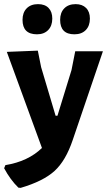

<svg xmlns="http://www.w3.org/2000/svg" viewBox="-38 -716 518 929"><path d="M146 -696Q179 -696 197 -677.5Q215 -659 215 -626Q215 -591 195 -570.5Q175 -550 141 -550Q71 -550 71 -620Q71 -655 91 -675.5Q111 -696 146 -696ZM328 -696Q360 -696 378.5 -677.5Q397 -659 397 -626Q397 -591 377 -570.5Q357 -550 322 -550Q253 -550 253 -620Q253 -655 273 -675.5Q293 -696 328 -696ZM145 -471 161 -391 231 -156H240L308 -377L326 -468H460L314 -39Q280 62 225.5 111.5Q171 161 62 193L51 192Q12 154 -18 98L-12 83Q98 65 165 0L-5 -465Z"/></svg>

Font: Alegreya Sans ExtraBold
Style: Regular
Weight: 800
Designer: Juan Pablo del Peral
Foundry: Huerta Tipografica
Version: Version 2.007